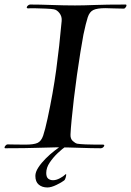

<svg xmlns="http://www.w3.org/2000/svg" viewBox="-57 -654 578 847"><path d="M-34 0Q-37 0 -37 -3Q-37 -7 -32.5 -12Q-28 -17 -24 -17Q-13 -17 5.5 -16.5Q24 -16 55 -16Q92 -16 108.5 -23.5Q125 -31 133.5 -56Q142 -81 153 -132Q177 -243 191 -346Q205 -449 215 -561Q217 -581 205.5 -596Q194 -611 180 -613Q170 -615 145.5 -616Q121 -617 98 -617.5Q75 -618 67 -617Q61 -617 61 -621Q61 -625 66 -629.5Q71 -634 76 -634Q117 -634 171.5 -632Q226 -630 274 -630Q311 -630 360.5 -632Q410 -634 498 -634Q501 -634 501 -630Q501 -626 496.5 -620.5Q492 -615 488 -616Q463 -616 443 -617Q423 -618 408 -618Q372 -618 355 -610Q338 -602 330 -577.5Q322 -553 311 -501Q305 -469 297.5 -422.5Q290 -376 282.5 -323Q275 -270 269 -219Q263 -168 259 -126Q255 -84 254 -61Q253 -42 264 -32Q275 -22 284 -20Q297 -18 320.5 -17Q344 -16 366.5 -16Q389 -16 398 -16Q403 -16 403 -12Q403 -9 398.5 -4.5Q394 0 388 0Q348 0 293 -2Q238 -4 190 -4Q165 -4 111 -2Q57 0 -33 0ZM152 173Q129 173 114 160.5Q99 148 99 122Q99 105 112 85Q125 65 144.5 45.5Q164 26 183.5 11Q203 -4 215 -11L236 -10Q218 2 197.5 21.5Q177 41 162 63.5Q147 86 147 109Q147 127 155.5 134Q164 141 177 141Q191 141 207 132.5Q223 124 232 115Q233 114 234 114Q235 114 235 117Q235 121 232.5 130Q230 139 226 142Q216 150 192.5 161.5Q169 173 152 173Z"/></svg>

Font: Tapestry
Style: Regular
Weight: 400
Designer: Robert E. Leuschke
Foundry: Robert E. Leuschke
Version: Version 1.010; ttfautohint (v1.8.4.7-5d5b)